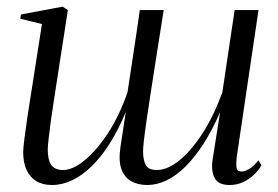

<svg xmlns="http://www.w3.org/2000/svg" viewBox="-20 -532 816 563"><path d="M143 -270Q141 -256 137 -231Q133 -206 129.2 -178.2Q125.5 -150.5 122.8 -127.2Q120 -104 120 -93.5Q120 -63 130.5 -48.2Q141 -33.5 165 -33.5Q193.5 -33.5 228.8 -62.5Q264 -91.5 297.5 -143Q331 -194.5 354 -262Q357.5 -283.5 360.5 -304.8Q363.5 -326 367 -347.5Q371 -373.5 374.8 -399.2Q378.5 -425 382.5 -451Q386.5 -477 390 -502.5H460Q447.5 -424 437.8 -361.8Q428 -299.5 420.8 -252.5Q413.5 -205.5 408.8 -172.2Q404 -139 401.8 -118.5Q399.5 -98 399.5 -89Q399.5 -62.5 407.5 -48Q415.5 -33.5 439.5 -33.5Q471 -33.5 505.8 -61.5Q540.5 -89.5 573.5 -140.5Q606.5 -191.5 632 -261L668 -502.5H738L674 -70.5Q672 -53 673.5 -41Q675 -29 688 -29Q698 -29 711.2 -37Q724.5 -45 738 -62L746.5 -47Q738.5 -33 724.8 -19.8Q711 -6.5 693 2Q675 10.5 653 10.5Q620 10.5 609.2 -10.2Q598.5 -31 603.5 -64.5L625.5 -203.5Q602.5 -150.5 576.8 -110.5Q551 -70.5 523.8 -43.5Q496.5 -16.5 468.2 -3Q440 10.5 412 10.5Q385 10.5 365 -0.5Q345 -11.5 336 -36.2Q327 -61 333.5 -103L349 -204Q327.5 -152 302.2 -112Q277 -72 249 -44.8Q221 -17.5 191.8 -3.5Q162.5 10.5 132.5 10.5Q105 10.5 86.2 -1Q67.5 -12.5 57.8 -34Q48 -55.5 48 -86Q48 -96.5 51.5 -124.8Q55 -153 60 -186.2Q65 -219.5 69.2 -246Q73.5 -272.5 74.5 -279L103 -461.5L39.5 -477L41.5 -489.5L163.5 -512.5L179 -502.5Z"/></svg>

Font: Merriweather 144pt Light
Style: Italic
Weight: 300
Italic angle: -7.8°
Version: Version 2.101